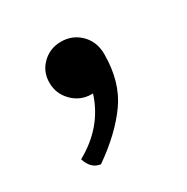

<svg xmlns="http://www.w3.org/2000/svg" viewBox="-76 -178 380 391"><g transform="rotate(-30 113.5 17.5)"><path d="M58 146Q36 143 28 117Q95 80 116 13H113Q87 13 68.5 -5.5Q50 -24 50 -50Q50 -76 68 -93.5Q86 -111 112 -111Q139 -111 157.5 -92.5Q176 -74 176 -45Q176 20 145 63.5Q114 107 58 146Z"/></g></svg>

Font: Adamina
Style: Regular
Weight: 400
Designer: Cyreal (www.cyreal.org)
Foundry: Cyreal
Version: Version 1.011